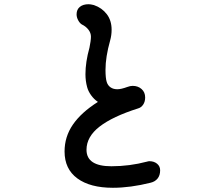

<svg xmlns="http://www.w3.org/2000/svg" viewBox="-20 -844 1040 910"><path d="M739 -37Q739 -13 727 2Q715 17 694 22Q598 46 515 46Q407 46 346.5 1.5Q286 -43 286 -126Q286 -196 325.5 -253.5Q365 -311 444 -361Q425 -374 411.5 -393Q398 -412 393 -431Q385 -460 385 -492Q385 -550 404 -618Q407 -632 409 -646.5Q411 -661 411 -670Q411 -688 399 -703.5Q387 -719 368 -728Q358 -734 350.5 -748Q343 -762 343 -776Q343 -799 358.5 -811.5Q374 -824 400 -824Q409 -824 425 -820Q463 -807 486 -777Q509 -747 509 -703Q509 -677 502 -652Q480 -574 480 -513Q480 -473 486 -455Q491 -439 504 -430Q517 -421 536 -421Q554 -421 584 -432Q597 -437 609 -437Q634 -437 651 -422Q668 -407 668 -382Q668 -362 658.5 -348Q649 -334 634 -330Q514 -292 452 -244Q390 -196 390 -134Q390 -56 508 -56Q594 -56 677 -78Q683 -80 688 -80Q710 -80 724.5 -68Q739 -56 739 -37Z"/></svg>

Font: Tsukimi Rounded SemiBold
Style: Regular
Weight: 600
Designer: Takashi Funayama
Foundry: Takashi Funayama
Version: Version 1.032; ttfautohint (v1.8.3)